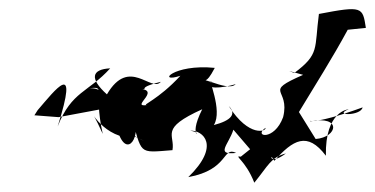

<svg xmlns="http://www.w3.org/2000/svg" viewBox="-20 -640 807 413"><path d="M498 -303C481 -306 508 -296 527 -247C558 -285 562 -301 595 -310C557 -281 560 -316 570 -294C610 -339 641 -358 681 -305C679 -402 730 -405 730 -405C695 -391 756 -390 760 -409C644 -367 643 -384 648 -379C715 -392 707 -345 659 -341L623 -399C658 -457 695 -515 728 -576L767 -580C760 -625 760 -628 666 -610C656 -535 668 -524 613 -483C598 -489 595 -489 632 -479C543 -440 605 -452 589 -388C570 -336 524 -346 551 -365C554 -358 516 -343 472 -412C489 -395 478 -381 440 -371C460 -403 425 -475 435 -464C418 -447 458 -450 487 -459C468 -439 393 -491 419 -455C423 -480 420 -452 442 -494C352 -503 316 -460 368 -477C320 -425 284 -414 296 -414C256 -408 339 -452 267 -449C317 -447 261 -448 326 -464C305 -440 258 -519 210 -437C172 -471 177 -491 217 -493C170 -441 134 -444 104 -368C151 -516 99 -447 61 -403L54 -392L106 -388L213 -408L219 -370L290 -337C219 -366 266 -410 272 -433C182 -389 228 -455 168 -450C212 -454 179 -451 201 -352C166 -430 181 -367 237 -348C259 -297 289 -363 261 -394C287 -307 275 -311 351 -317C357 -351 322 -363 415 -405C380 -335 425 -353 389 -359C417 -360 455 -327 385 -259C473 -275 458 -326 488 -311C442 -306 472 -329 482 -361L518 -319Z"/></svg>

Font: Hussar Lance
Style: ExBdObl
Weight: 700
Foundry: Cannot Into Space Fonts, PlusOne Fonts
Version: Version 2.270